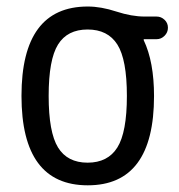

<svg xmlns="http://www.w3.org/2000/svg" viewBox="-20 -550 540 580"><path d="M334.5 -415.5Q305.7 -460.9 244.6 -460.9Q183.6 -460.9 155.3 -415.5Q127 -370.1 127 -260.3Q127 -150.4 155.3 -104.5Q183.6 -58.6 244.6 -58.6Q305.7 -58.6 334.5 -104.5Q363.3 -150.4 363.3 -260.3Q363.3 -370.1 334.5 -415.5ZM245.1 -530.3Q285.2 -530.3 331.5 -515.1Q377.9 -500 417 -500H453.1Q466.8 -500 477.1 -490.2Q487.3 -480.5 487.3 -466.3Q487.3 -452.1 477.1 -441.9Q466.8 -431.6 453.1 -431.6H415Q414.1 -431.6 414.1 -430.7V-428.7Q445.3 -363.3 445.3 -259.8Q445.3 9.8 245.1 9.8Q44.9 9.8 44.9 -260.3Q44.9 -530.3 245.1 -530.3Z"/></svg>

Font: Rounded-L Mgen+ 2m regular
Style: Regular
Weight: 400
Designer: [Source Han Sans]
Ryoko NISHIZUKA  (kana & ideographs); Paul D. Hunt (Latin, Greek & Cyrillic); Wenlong ZHANG  (bopomofo
Version: Version 1.059.20150602